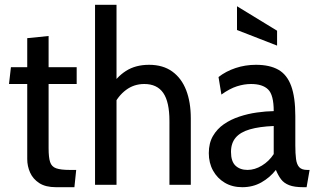

<svg xmlns="http://www.w3.org/2000/svg" viewBox="-20 -770 1323 800"><path d="M213.5 10Q170 10 143.8 -7Q117.5 -24 105.5 -50.8Q93.5 -77.5 93.5 -107V-420H17.5L25.5 -490H93.5V-611L182.5 -620V-490H299.5V-420H182.5V-152Q182.5 -114 188.8 -94.8Q195 -75.5 214 -68.8Q233 -62 270.5 -62H297.5L290 10Z M376 0V-750H465.5V-405L439 -404Q464.5 -448.5 504.5 -474.2Q544.5 -500 601 -500Q659 -500 697.8 -472Q736.5 -444 755.8 -394Q775 -344 775 -277V0H686V-266Q686 -345.5 660.2 -382.8Q634.5 -420 581 -420Q538 -420 504.8 -395Q471.5 -370 452 -328L465.5 -383V0Z M989.5 10Q948 10 916.8 -8.5Q885.5 -27 867.8 -59Q850 -91 850 -132Q850 -173.5 867.2 -203.2Q884.5 -233 913.2 -252.8Q942 -272.5 977.5 -284.2Q1013 -296 1050.2 -301.2Q1087.5 -306.5 1120.5 -307Q1120.5 -374.5 1097.2 -397.2Q1074 -420 1026 -420Q997.5 -420 967.5 -410.5Q937.5 -401 902.5 -376L890.5 -449Q921 -473 961.5 -486.5Q1002 -500 1046.5 -500Q1103.5 -500 1139.8 -479.5Q1176 -459 1193.2 -412Q1210.5 -365 1210.5 -286.5V-165Q1210.5 -130 1213.5 -107.2Q1216.5 -84.5 1227 -73.2Q1237.5 -62 1260 -62H1270L1257.5 10H1244Q1206.5 10 1184.8 1.5Q1163 -7 1151 -23Q1139 -39 1129.5 -62Q1104.5 -30 1069 -10Q1033.5 10 989.5 10ZM1011.5 -62Q1041.5 -62 1071.2 -80Q1101 -98 1120.5 -128V-245Q1060.5 -242.5 1021 -231Q981.5 -219.5 962 -196.5Q942.5 -173.5 942.5 -137Q942.5 -97.5 961.2 -79.8Q980 -62 1011.5 -62ZM1134.5 -580 967.5 -645V-744L1134.5 -642Z"/></svg>

Font: Cabin
Style: Regular
Weight: 400
Width: 4
Designer: Pablo Impallari
Foundry: Pablo Impallari. http://www.impallari.com Igino Marini. http://www.ikern.com
Version: Version 3.001